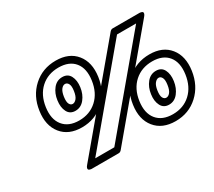

<svg xmlns="http://www.w3.org/2000/svg" viewBox="-139 -998 1446 1297"><g transform="rotate(-30 584.0 -350.0)"><path d="M138.2 -491.2Q153.3 -598.1 225.8 -664.1Q298.3 -730 401.9 -730Q505.4 -730 558.8 -664.1Q612.3 -598.1 597.2 -491.2Q581.5 -383.3 508.8 -316.7Q436 -250 333 -250Q229.5 -250 176 -316.9Q122.6 -383.8 138.2 -491.2ZM188 -491.2Q175.3 -402.3 216.3 -351.1Q257.3 -299.8 339.8 -299.8Q422.4 -299.8 478.3 -351.1Q534.2 -402.3 546.9 -491.2Q559.6 -579.6 518.8 -629.9Q478 -680.2 395 -680.2Q312 -680.2 256.3 -629.9Q200.7 -579.6 188 -491.2ZM234.9 -14.2 823.2 -714.8Q833 -726.1 845.2 -726.1H1054.2Q1056.2 -726.1 1059.1 -725.8Q1062 -725.6 1068.6 -723.6Q1075.2 -721.7 1078.1 -718Q1081.1 -714.4 1079.3 -706.3Q1077.6 -698.2 1067.9 -687L480 14.2Q470.7 24.9 458 24.9H249Q247.1 24.9 243.9 24.7Q240.7 24.4 234.4 22.5Q228 20.5 224.9 16.8Q221.7 13.2 223.4 5.1Q225.1 -2.9 234.9 -14.2ZM278.8 -491.2Q285.6 -542 313.7 -576.9Q341.8 -611.8 384.8 -611.8Q427.7 -611.8 445.8 -576.9Q463.9 -542 457 -491.2Q450.2 -440.4 421.6 -404.8Q393.1 -369.1 350.1 -369.1Q307.6 -369.1 289.6 -404.5Q271.5 -439.9 278.8 -491.2ZM304.2 -24.9H453.1L999 -675.8H850.1ZM329.1 -491.2Q323.7 -453.1 332.5 -436Q341.3 -418.9 356.9 -418.9Q373 -418.9 387.5 -436.3Q401.9 -453.6 407.2 -491.2Q412.6 -527.8 403.3 -544.9Q394 -562 377.9 -562Q362.3 -562 348.4 -544.9Q334.5 -527.8 329.1 -491.2ZM706.1 -210.9Q721.2 -317.9 794.4 -384Q867.7 -450.2 971.2 -450.2Q1074.2 -450.2 1127.2 -384Q1180.2 -317.9 1165 -210.9Q1149.4 -103 1077.1 -36.6Q1004.9 29.8 901.9 29.8Q798.3 29.8 744.4 -36.9Q690.4 -103.5 706.1 -210.9ZM755.9 -210.9Q743.2 -122.1 784.7 -71Q826.2 -20 909.2 -20Q991.7 -20 1047.1 -71Q1102.5 -122.1 1115.2 -210.9Q1127.9 -299.3 1087.2 -349.6Q1046.4 -399.9 963.9 -399.9Q880.9 -399.9 824.7 -349.4Q768.6 -298.8 755.9 -210.9ZM847.2 -210.9Q854 -261.7 882.6 -296.9Q911.1 -332 954.1 -332Q996.6 -332 1014.4 -297.1Q1032.2 -262.2 1024.9 -210.9Q1017.6 -160.2 989.5 -124.5Q961.4 -88.9 918.9 -88.9Q876.5 -88.9 858.2 -124.5Q839.8 -160.2 847.2 -210.9ZM897 -210.9Q891.6 -173.3 900.6 -156.2Q909.7 -139.2 925.8 -139.2Q941.9 -139.2 955.8 -156.2Q969.7 -173.3 975.1 -210.9Q980.5 -247.6 971.4 -264.9Q962.4 -282.2 946.8 -282.2Q931.2 -282.2 916.7 -264.9Q902.3 -247.6 897 -210.9Z"/></g></svg>

Font: Trueno Black Outline
Style: Italic
Weight: 900
Width: 6
Designer: Julieta Ulanovsky
Foundry: Julieta Ulanovsky
Version: Version 3.001b | FøM Fix